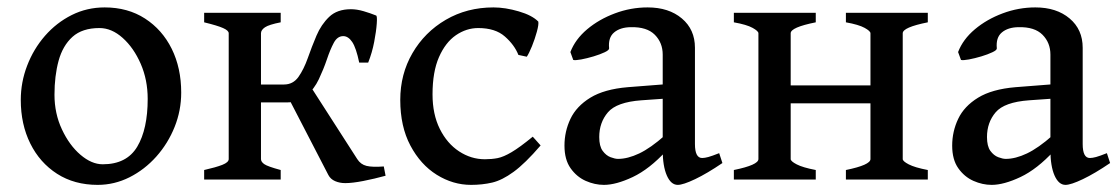

<svg xmlns="http://www.w3.org/2000/svg" viewBox="-20 -489 3049 523"><path d="M473.6 -236.8Q473.6 -188 455.6 -143.1Q437.5 -98.1 405.8 -62.5Q374 -26.9 332.8 -6.1Q291.5 14.6 246.1 14.6Q182.6 14.6 135.5 -15.6Q88.4 -45.9 62.5 -98.1Q36.6 -150.4 36.6 -216.8Q36.6 -265.1 54 -310.3Q71.3 -355.5 102.5 -391.4Q133.8 -427.2 175.3 -448Q216.8 -468.8 265.1 -468.8Q328.1 -468.8 375 -438.5Q421.9 -408.2 447.8 -356Q473.6 -303.7 473.6 -236.8ZM382.3 -219.7Q382.3 -271.5 363.3 -315.2Q344.2 -358.9 314.2 -385.7Q284.2 -412.6 251 -412.6Q204.1 -412.6 177.5 -388.7Q150.9 -364.7 139.6 -323.5Q128.4 -282.2 128.4 -231Q128.4 -179.7 148.7 -136.5Q168.9 -93.3 199.2 -67.4Q229.5 -41.5 259.8 -41.5Q325.2 -41.5 353.8 -89.4Q382.3 -137.2 382.3 -219.7Z M958.5 -318.4Q950.2 -358.4 939.5 -374.5Q928.7 -390.6 915 -390.6Q898.9 -390.6 889.2 -372.3Q879.4 -354 870.4 -327.1Q861.3 -300.3 848.6 -273.4Q835.9 -246.6 814.9 -228.3Q793.9 -210 759.8 -210H688.5L689.5 -258.8H753.4Q778.3 -258.8 793 -279.5Q807.6 -300.3 818.4 -330.8Q829.1 -361.3 842 -391.8Q855 -422.4 876.7 -443.1Q898.4 -463.9 936 -463.9Q952.1 -463.9 970.5 -458.5Q988.8 -453.1 1004.4 -446.8Q1007.8 -445.8 1006.3 -425Q1004.9 -404.3 999.3 -375Q993.7 -345.7 982.9 -318.4ZM536.1 0V-25.9Q568.4 -33.2 585.7 -40Q603 -46.9 603 -55.7V-212.9Q603 -257.8 619.9 -282.7Q636.7 -307.6 660.6 -332L690.9 -315.4V-55.7Q690.9 -48.3 699.7 -42Q708.5 -35.6 744.6 -25.9V0ZM744.6 -454.1V-428.2Q712.4 -421.9 701.7 -414.6Q690.9 -407.2 690.9 -398.4V-225.1Q690.9 -195.3 680.9 -177Q670.9 -158.7 655.3 -147.7Q639.6 -136.7 623.5 -127L603 -143.6V-398.4Q603 -405.8 587.6 -412.6Q572.3 -419.4 536.1 -428.2V-454.1ZM920.4 9.8Q905.3 9.8 892.8 4.4Q880.4 -1 874.5 -12.2L764.6 -224.6L826.7 -252.4L953.1 -55.7Q962.4 -41 978.5 -37.1Q994.6 -33.2 1025.4 -35.6L1030.3 -10.3Q1000 -2 970 3.9Q939.9 9.8 920.4 9.8Z M1452.6 -92.8Q1410.2 -43.5 1378.9 -20.8Q1347.7 2 1320.8 8.3Q1293.9 14.6 1263.2 14.6Q1213.9 14.6 1169.7 -12.9Q1125.5 -40.5 1097.9 -92.5Q1070.3 -144.5 1070.3 -216.8Q1070.3 -287.1 1103.5 -344.2Q1136.7 -401.4 1194.3 -435.1Q1252 -468.8 1324.2 -468.8Q1356.4 -468.8 1393.1 -458Q1429.7 -447.3 1446.3 -430.2Q1447.8 -422.4 1442.4 -402.6Q1437 -382.8 1429 -363Q1420.9 -343.3 1415 -334.5L1392.1 -339.4Q1381.3 -366.7 1355.2 -389.6Q1329.1 -412.6 1282.7 -412.6Q1250.5 -412.6 1221.9 -393.1Q1193.4 -373.5 1175.8 -333.5Q1158.2 -293.5 1158.2 -231.9Q1158.2 -177.7 1178 -137.9Q1197.8 -98.1 1230.5 -76.7Q1263.2 -55.2 1300.8 -55.2Q1319.3 -55.2 1335.4 -58.3Q1351.6 -61.5 1373.5 -74.5Q1395.5 -87.4 1431.2 -116.7Z M1826.2 14.6Q1807.6 14.6 1796.4 -11Q1785.2 -36.6 1785.2 -80.1V-340.3Q1785.2 -372.6 1763.7 -394.3Q1742.2 -416 1698.2 -415Q1669.4 -414.6 1652.8 -400.6Q1636.2 -386.7 1639.2 -357.4Q1639.6 -352.5 1627.2 -346.7Q1614.7 -340.8 1596.9 -335.4Q1579.1 -330.1 1563.2 -327.1Q1547.4 -324.2 1541.5 -325.7L1533.7 -347.2Q1546.9 -381.8 1579.3 -409.2Q1611.8 -436.5 1655 -452.6Q1698.2 -468.8 1744.1 -468.8Q1801.8 -468.8 1837.4 -438.7Q1873 -408.7 1873 -358.9V-96.7Q1873 -58.6 1892.6 -58.6Q1899.4 -58.6 1909.4 -61.3Q1919.4 -64 1939 -71.8L1947.8 -44.9Q1906.2 -16.6 1873.5 -1Q1840.8 14.6 1826.2 14.6ZM1625 14.6Q1600.1 14.6 1575.4 3.7Q1550.8 -7.3 1534.2 -30.8Q1517.6 -54.2 1517.6 -92.3Q1517.6 -130.9 1533.9 -165.3Q1550.3 -199.7 1588.1 -222.9Q1626 -246.1 1689.9 -251.5L1839.8 -263.2L1844.7 -224.1L1727.1 -215.8Q1659.7 -210.9 1636 -183.1Q1612.3 -155.3 1612.3 -115.7Q1612.3 -90.8 1621.6 -78.1Q1630.9 -65.4 1643.1 -60.8Q1655.3 -56.2 1663.6 -56.2Q1689.9 -56.2 1721.2 -71Q1752.4 -85.9 1791 -120.1L1794.9 -78.1Q1749 -28.3 1703.6 -6.8Q1658.2 14.6 1625 14.6Z M2088.4 -207.5V-256.3H2385.3V-207.5ZM1979 0V-25.9Q2045.9 -39.6 2045.9 -55.7V-398.4Q2045.9 -404.3 2030 -413.1Q2014.2 -421.9 1979 -428.2V-454.1H2202.1V-428.2Q2133.8 -414.6 2133.8 -398.4V-55.7Q2133.8 -49.8 2150.1 -41.3Q2166.5 -32.7 2202.1 -25.9V0ZM2284.2 0V-25.9Q2351.1 -39.6 2351.1 -55.7V-398.4Q2351.1 -404.3 2335.2 -413.1Q2319.3 -421.9 2284.2 -428.2V-454.1H2507.3V-428.2Q2439 -414.6 2439 -398.4V-55.7Q2439 -49.8 2455.3 -41.3Q2471.7 -32.7 2507.3 -25.9V0Z M2882.3 14.6Q2863.8 14.6 2852.5 -11Q2841.3 -36.6 2841.3 -80.1V-340.3Q2841.3 -372.6 2819.8 -394.3Q2798.3 -416 2754.4 -415Q2725.6 -414.6 2709 -400.6Q2692.4 -386.7 2695.3 -357.4Q2695.8 -352.5 2683.3 -346.7Q2670.9 -340.8 2653.1 -335.4Q2635.3 -330.1 2619.4 -327.1Q2603.5 -324.2 2597.7 -325.7L2589.8 -347.2Q2603 -381.8 2635.5 -409.2Q2668 -436.5 2711.2 -452.6Q2754.4 -468.8 2800.3 -468.8Q2857.9 -468.8 2893.6 -438.7Q2929.2 -408.7 2929.2 -358.9V-96.7Q2929.2 -58.6 2948.7 -58.6Q2955.6 -58.6 2965.6 -61.3Q2975.6 -64 2995.1 -71.8L3003.9 -44.9Q2962.4 -16.6 2929.7 -1Q2897 14.6 2882.3 14.6ZM2681.2 14.6Q2656.2 14.6 2631.6 3.7Q2606.9 -7.3 2590.3 -30.8Q2573.7 -54.2 2573.7 -92.3Q2573.7 -130.9 2590.1 -165.3Q2606.4 -199.7 2644.3 -222.9Q2682.1 -246.1 2746.1 -251.5L2896 -263.2L2900.9 -224.1L2783.2 -215.8Q2715.8 -210.9 2692.1 -183.1Q2668.5 -155.3 2668.5 -115.7Q2668.5 -90.8 2677.7 -78.1Q2687 -65.4 2699.2 -60.8Q2711.4 -56.2 2719.7 -56.2Q2746.1 -56.2 2777.3 -71Q2808.6 -85.9 2847.2 -120.1L2851.1 -78.1Q2805.2 -28.3 2759.8 -6.8Q2714.4 14.6 2681.2 14.6Z"/></svg>

Font: Gentium Book Plus
Style: Regular
Weight: 400
Designer: Victor Gaultney, Annie Olsen, Iska Routamaa, Becca Hirsbrunner
Foundry: SIL International
Version: Version 6.101